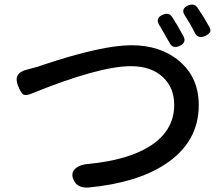

<svg xmlns="http://www.w3.org/2000/svg" viewBox="-20 -837 986 853"><path d="M306 -40Q293 -70 317 -90Q338 -107 376 -109Q547 -126 645 -187Q754 -256 754 -371Q754 -447 704 -494Q652 -543 561 -543Q420 -543 117 -420Q92 -410 81 -419Q73 -425 60 -456Q37 -513 101 -528Q109 -530 125 -534.5Q141 -539 149 -541Q156 -543 172 -549Q433 -636 564 -636Q693 -636 776 -566Q863 -493 863 -370Q863 -204 712 -106Q585 -24 374 -4Q322 0 306 -40ZM733 -647Q728 -656 717 -675Q712 -684 709.5 -688.5Q707 -693 702 -701Q693 -718 688 -725Q668 -757 704 -772Q731 -783 745 -761Q770 -723 795 -676Q810 -648 778 -633Q747 -619 733 -647ZM845 -692Q839 -705 823 -733Q816 -745 802 -767Q781 -798 816 -813Q843 -824 858 -802Q885 -763 909 -719Q918 -704 913 -694.5Q908 -685 891 -677Q859 -663 845 -692Z"/></svg>

Font: GenSenRounded TW M
Style: Regular
Weight: 500
Version: Version 1.501;PS 1;hotconv 16.6.51;makeotf.lib2.5.65220